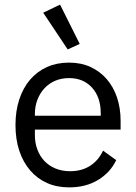

<svg xmlns="http://www.w3.org/2000/svg" viewBox="-20 -799 589 831"><path d="M47 0ZM279 12Q226 12 183.5 -7Q141 -26 110.5 -61.5Q80 -97 63.5 -146.5Q47 -196 47 -258Q47 -319 63.5 -369Q80 -419 110.5 -454.5Q141 -490 183.5 -509Q226 -528 279 -528Q331 -528 372 -509Q413 -490 442 -456.5Q471 -423 486.5 -377Q502 -331 502 -276V-238H131V-214Q131 -181 141.5 -152.5Q152 -124 171.5 -103Q191 -82 219.5 -70Q248 -58 284 -58Q333 -58 369.5 -81Q406 -104 426 -147L483 -106Q458 -53 405 -20.5Q352 12 279 12ZM279 -461Q246 -461 219 -449.5Q192 -438 172.5 -417Q153 -396 142 -367.5Q131 -339 131 -305V-298H416V-309Q416 -378 378.5 -419.5Q341 -461 279 -461ZM167 -744 240 -779 325 -609 273 -585Z"/></svg>

Font: Aneliza
Style: Regular
Weight: 400
Designer: Mike Abbink, Paul van der Laan, Pieter van Rosmalen
Foundry: Bold Monday
Version: Version 3.001;September 8, 2019;FontCreator 11.5.0.2425 64-b